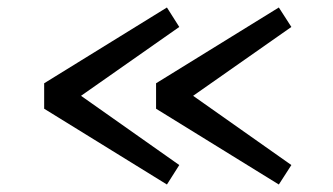

<svg xmlns="http://www.w3.org/2000/svg" viewBox="-20 -550 890 513"><path d="M98 -327.5 426 -530 459 -478 196.5 -294 459 -109 426 -57 98 -259.5ZM397 -327.5 725 -530 758.5 -478 496 -294 758.5 -109 725 -57 397 -259.5Z"/></svg>

Font: League Mono Wide
Style: Regular
Weight: 400
Width: 8
Designer: Tyler Finck
Foundry: The League of Moveable Type / Tyler Finck
Version: Version 2.210